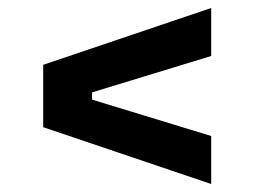

<svg xmlns="http://www.w3.org/2000/svg" viewBox="-20 -590 636 480"><path d="M508 -130 88 -272V-428L508 -570V-450L210 -359V-341L508 -250Z"/></svg>

Font: Space Grotesk Frontify
Style: Bold
Weight: 700
Designer: Florian Karsten
Version: Version 2.000